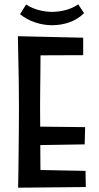

<svg xmlns="http://www.w3.org/2000/svg" viewBox="-20 -868 458 891"><path d="M64 3Q64 3 64.5 -19Q65 -41 65.5 -79.5Q66 -118 66.5 -166Q67 -214 67.5 -267Q68 -320 68 -371Q68 -435 67 -494.5Q66 -554 65 -600Q64 -646 63.5 -673Q63 -700 63 -700L169 -689Q169 -689 168.5 -667.5Q168 -646 168 -611Q168 -576 167.5 -533.5Q167 -491 166.5 -449Q166 -407 166 -372Q166 -337 166.5 -289.5Q167 -242 167 -192.5Q167 -143 167.5 -100Q168 -57 168.5 -30.5Q169 -4 169 -4ZM64 3 118 -80 377 -75 378 0ZM113 -194V-281L375 -278L373 -198ZM105 -611 63 -700 366 -693V-612ZM222 -751Q182 -751 143 -764Q104 -777 73 -802L101 -847Q128 -830 159 -821.5Q190 -813 222 -813Q255 -813 287 -822Q319 -831 343 -848L370 -807Q342 -779 303.5 -765Q265 -751 222 -751Z"/></svg>

Font: Truculenta SemiBold
Style: Regular
Weight: 600
Version: Version 1.002